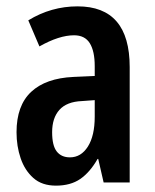

<svg xmlns="http://www.w3.org/2000/svg" viewBox="-20 -574 489 604"><path d="M224 -554Q388 -554 388 -363V0H306L289 -74H287Q263 -32 232.5 -11Q202 10 156 10Q112 10 85 -14Q58 -38 45 -76Q32 -114 32 -158Q32 -242 78 -285Q124 -328 211 -332L278 -335V-366Q278 -413 262.5 -438Q247 -463 213 -463Q166 -463 104 -428L69 -510Q141 -554 224 -554ZM237 -256Q190 -254 167 -228.5Q144 -203 144 -158Q144 -116 158.5 -97.5Q173 -79 200 -79Q235 -79 256.5 -113Q278 -147 278 -207V-259Z"/></svg>

Font: Noto Sans Telugu ExtraCondensed SemiBold
Style: Regular
Weight: 600
Width: 2
Designer: Jelle Bosma - Monotype Design Team
Foundry: Monotype Imaging Inc.
Version: Version 2.005; ttfautohint (v1.8.4.7-5d5b)